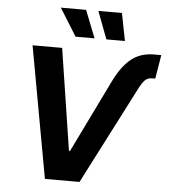

<svg xmlns="http://www.w3.org/2000/svg" viewBox="-61 -1003 930 1058"><g transform="rotate(5 403.5 -474.0)"><path d="M544.9 -562Q587.4 -650.9 639.2 -693.1Q690.9 -735.4 767.1 -735.4H806.6L784.7 -603.5H768.1Q743.2 -603.5 728.5 -588.9Q713.9 -574.2 698.2 -544.4L418.5 0H227.1L95.2 -727.5H258.8L345.7 -165.5H351.6ZM497.6 -795.4 439.9 -947.8H570.3L600.1 -795.4ZM327.1 -795.4 232.4 -947.8H372.1L432.1 -795.4Z"/></g></svg>

Font: Inter 18pt
Style: Bold Italic
Weight: 700
Italic angle: -9.3988°
Designer: Rasmus Andersson
Foundry: rsms
Version: Version 4.001;git-66647c0bb